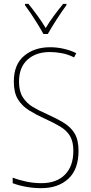

<svg xmlns="http://www.w3.org/2000/svg" viewBox="-20 -1063 475 1000"><path d="M389 -277Q389 -181 336 -132Q283 -83 195 -83Q155 -83 116 -90Q77 -97 46 -109V-138Q76 -126 115.5 -117.5Q155 -109 196 -109Q274 -109 318 -153Q362 -197 362 -277Q362 -325 345 -354Q328 -383 294 -403.5Q260 -424 211 -446Q167 -466 131 -488.5Q95 -511 73.5 -545.5Q52 -580 52 -638Q52 -727 105.5 -772Q159 -817 241 -817Q278 -817 314 -808.5Q350 -800 377 -786L366 -764Q332 -781 299 -786.5Q266 -792 240 -792Q167 -792 123 -752Q79 -712 79 -638Q79 -588 98.5 -557Q118 -526 151 -506Q184 -486 224 -469Q275 -446 312 -423.5Q349 -401 369 -367.5Q389 -334 389 -277ZM206 -886Q193 -910 175.5 -938.5Q158 -967 140.5 -993Q123 -1019 110 -1036V-1043H128Q149 -1017 174 -983Q199 -949 218 -917Q237 -949 260 -980Q283 -1011 309 -1043H326V-1036Q303 -1005 275.5 -962.5Q248 -920 229 -886Z"/></svg>

Font: Noto Sans Telugu UI Condensed Thin
Style: Regular
Weight: 100
Width: 3
Designer: Jelle Bosma - Monotype Design Team
Foundry: Monotype Imaging Inc.
Version: Version 2.005; ttfautohint (v1.8.4.7-5d5b)